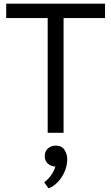

<svg xmlns="http://www.w3.org/2000/svg" viewBox="-20 -727 609 1051"><path d="M241 0V-628H14V-707H555V-628H328V0ZM246 304 222 271Q236 261 248 247Q260 233 269.5 217Q279 201 283 185Q257 183 241 168Q225 153 225 128Q225 100 243 85Q261 70 285 70Q318 70 333.5 94Q349 118 348 149Q347 182 333 214Q319 246 296 270Q273 294 246 304Z"/></svg>

Font: Onest
Style: Regular
Weight: 400
Designer: Dmitri Voloshin, Andrey Kudryavtsev
Foundry: Dmitri Voloshin, Andrey Kudryavtsev
Version: Version 1.000;gftools[0.9.33]